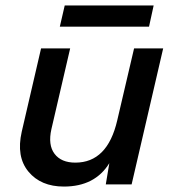

<svg xmlns="http://www.w3.org/2000/svg" viewBox="-20 -678 642 706"><path d="M545 -658 528 -580H200L218 -658ZM473 -500H580L464 0H369L382 -78Q329 8 215 8Q130 8 84.5 -47Q39 -102 60 -194L131 -500H238L169 -203Q156 -145 180.5 -112.5Q205 -80 257 -80Q375 -80 411 -235Z"/></svg>

Font: Elaine Sans Medium
Style: Italic
Weight: 500
Italic angle: -13°
Designer: Wei Huang
Foundry: Wei Huang
Version: Version 2.001;December 24, 2019;FontCreator 12.0.0.2547 64-b